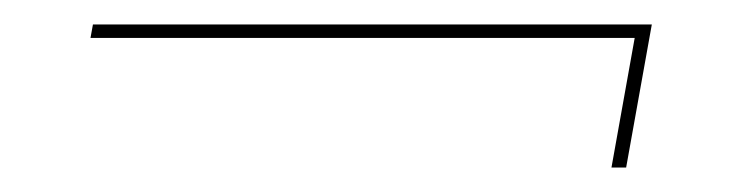

<svg xmlns="http://www.w3.org/2000/svg" viewBox="-20 -265 617 157"><path d="M480 -128 499 -234H54L56 -245H513L492 -128Z"/></svg>

Font: Anybody UltraExpanded Thin
Style: Italic
Weight: 100
Width: 9
Italic angle: -10°
Designer: Tyler Finck
Foundry: Etcetera Type Company
Version: Version 1.010; ttfautohint (v1.8.3) -l 8 -r 50 -G 200 -x 14 